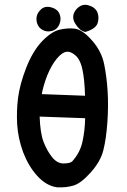

<svg xmlns="http://www.w3.org/2000/svg" viewBox="-20 -798 540 818"><path d="M223.1 0Q176.8 -6.3 138.2 -49.3Q119.6 -69.8 104.7 -95Q89.8 -120.1 78.6 -149.4Q67.9 -178.7 61.5 -208Q55.2 -237.3 53.2 -267.1Q49.8 -325.7 57.1 -382.3Q64.5 -439 91.3 -508.3Q118.7 -578.6 157.7 -620.6Q198.2 -663.1 233.4 -671.4Q268.1 -679.7 299.3 -675.8Q332 -671.4 372.6 -625Q412.6 -579.6 423.8 -524.4Q429.2 -497.6 432.9 -469Q436.5 -440.4 438.5 -409.7Q442.4 -348.6 437.5 -277.8Q432.6 -206.5 420.4 -158.7Q414.6 -134.3 400.9 -110.4Q387.2 -86.4 366.7 -63.5Q345.7 -40 327.4 -26.1Q309.1 -12.2 292.5 -7.3Q260.7 2 224.1 0H223.6ZM287.1 -109.9Q322.3 -148.4 332 -197.3Q341.8 -243.7 342.8 -294.4L148.9 -301.3Q151.4 -230.5 165.5 -193.8Q180.7 -154.3 203.1 -127Q224.1 -101.6 250.5 -101.6Q276.9 -101.6 287.1 -109.9ZM342.3 -390.1Q340.3 -460 331.1 -502Q328.1 -516.6 323.5 -528.3Q318.8 -540 313.2 -548.6Q307.6 -557.1 300.3 -563Q279.3 -580.6 262.2 -577.1Q243.7 -574.2 222.2 -548.3Q199.7 -521.5 181.6 -477.5Q179.2 -471.2 176.8 -464.6Q174.3 -458 172.1 -451.4Q169.9 -444.8 168 -438Q166 -431.2 164.1 -424.3Q162.1 -417.5 160.6 -410.6Q159.2 -403.8 158.2 -397ZM340.3 -662.6Q328.1 -666 318.1 -675.3Q308.1 -684.6 299.8 -698.7Q290.5 -713.9 292 -729.2Q293.5 -744.6 304.7 -757.8Q328.1 -784.7 358.4 -774.9Q365.2 -772.9 371.1 -770Q377 -767.1 381.6 -763.2Q386.2 -759.3 389.9 -754.4Q393.6 -749.5 395.5 -744.1Q402.8 -724.1 396.5 -701.2Q389.6 -675.8 345.7 -662.6L342.8 -661.6ZM182.6 -664.1Q160.2 -666.5 147 -682.1Q134.8 -697.8 135.3 -718.8Q135.7 -739.7 152.8 -756.3Q170.9 -774.9 200.2 -766.1Q228.5 -757.8 235.4 -733.4Q237.8 -726.1 237.8 -718.3Q237.8 -710.4 235.8 -702.9Q233.9 -695.3 230 -688.5Q216.8 -664.1 183.6 -664.1H183.1Z"/></svg>

Font: NaikaiFont
Style: Bold
Weight: 700
Version: Version 1.89